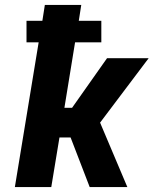

<svg xmlns="http://www.w3.org/2000/svg" viewBox="-20 -755 640 775"><path d="M342 0 265 -200H220L187 0H40L136 -584H87V-671H151L161 -735H308L298 -671H389V-584H283L240 -320H271L412 -520H580L384 -260L494 0Z"/></svg>

Font: Iosevka Heavy Extended
Style: Italic
Weight: 900
Width: 7
Italic angle: -9°
Monospace: yes
Designer: Belleve Invis
Foundry: Belleve Invis
Version: Version 32.5.0; ttfautohint (v1.8.4)